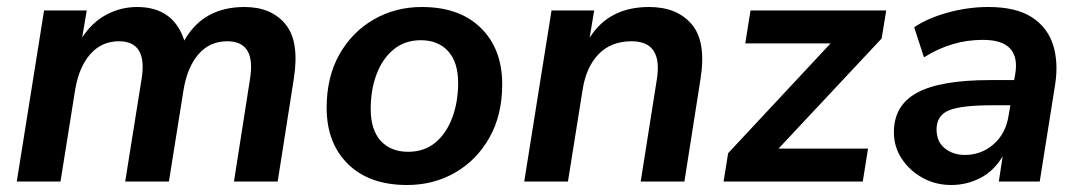

<svg xmlns="http://www.w3.org/2000/svg" viewBox="-20 -519 3094 549"><path d="M28 0 106 -489H228L215 -412Q244 -456 285 -477.5Q326 -499 372 -499Q476 -499 507 -403Q561 -499 679 -499Q756 -499 796.5 -449.5Q837 -400 820 -293L774 0H649L695 -294Q712 -401 630 -401Q580 -401 548 -364.5Q516 -328 505 -263L463 0H338L385 -294Q402 -401 320 -401Q271 -401 238.5 -364.5Q206 -328 195 -263L153 0Z M1144 10Q1036 10 975 -50Q914 -110 914 -211Q914 -299 950.5 -363.5Q987 -428 1049 -463.5Q1111 -499 1186 -499Q1294 -499 1355 -439Q1416 -379 1416 -278Q1416 -190 1379.5 -125.5Q1343 -61 1281.5 -25.5Q1220 10 1144 10ZM1147 -85Q1193 -85 1224.5 -111Q1256 -137 1273 -182Q1290 -227 1290 -282Q1290 -341 1261.5 -372.5Q1233 -404 1183 -404Q1138 -404 1106 -378Q1074 -352 1057 -307.5Q1040 -263 1040 -207Q1040 -148 1068.5 -116.5Q1097 -85 1147 -85Z M1479 0 1557 -489H1679L1666 -411Q1721 -499 1836 -499Q1916 -499 1958 -449.5Q2000 -400 1983 -293L1937 0H1812L1858 -291Q1876 -401 1786 -401Q1727 -401 1691.5 -364Q1656 -327 1646 -263L1604 0Z M2049 0 2062 -81 2355 -395H2111L2126 -489H2514L2501 -409L2206 -94H2462L2447 0Z M2700 10Q2655 10 2618 -10.5Q2581 -31 2558.5 -65Q2536 -99 2536 -141Q2536 -218 2602.5 -254Q2669 -290 2811 -290H2880L2883 -308Q2891 -355 2868.5 -380Q2846 -405 2790 -405Q2701 -405 2622 -355L2594 -441Q2632 -467 2690 -483Q2748 -499 2806 -499Q2885 -499 2930 -470Q2975 -441 2991 -391Q3007 -341 2997 -277L2953 0H2836L2847 -72Q2822 -30 2783 -10Q2744 10 2700 10ZM2739 -76Q2786 -76 2821 -106.5Q2856 -137 2864 -189L2869 -218H2817Q2729 -218 2693.5 -203.5Q2658 -189 2658 -149Q2658 -114 2681.5 -95Q2705 -76 2739 -76Z"/></svg>

Font: Nunito Sans
Style: Bold Italic
Weight: 700
Italic angle: -9°
Designer: Vernon Adams
Foundry: Vernon Adams
Version: Version 3.006; ttfautohint (v1.8.3)